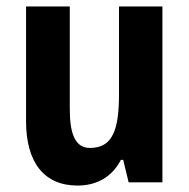

<svg xmlns="http://www.w3.org/2000/svg" viewBox="-20 -567 588 597"><path d="M485 -547H350V-275C350 -167 332 -107 260 -107C215 -107 197 -148 197 -228V-547H61V-190C61 -61 118 10 221 10C280 10 328 -16 356 -70H363L380 0H485Z"/></svg>

Font: Noto Sans Arabic UI Cn
Style: Bold
Weight: 700
Width: 3
Designer: Monotype Design Team, Nadine Chahine and Nizar Qandah
Foundry: Monotype Imaging Inc.
Version: Version 2.010